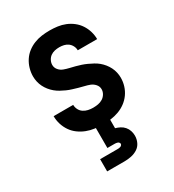

<svg xmlns="http://www.w3.org/2000/svg" viewBox="-181 -630 862 952"><g transform="rotate(-30 250.0 -154.0)"><path d="M248 8Q225 8 202 5Q179 2 157 -6.5Q135 -15 116 -29Q97 -43 84 -62Q71 -81 64 -103.5Q57 -126 57 -150H169Q169 -136 175.5 -123Q182 -110 194 -102Q206 -94 220 -91Q234 -88 248 -88Q263 -88 277 -90.5Q291 -93 303 -100.5Q315 -108 322.5 -120.5Q330 -133 330 -147Q330 -163 319 -175.5Q308 -188 293.5 -193.5Q279 -199 263.5 -202.5Q248 -206 233 -210.5Q218 -215 203 -219.5Q188 -224 173.5 -230.5Q159 -237 145.5 -244.5Q132 -252 120 -262Q108 -272 98 -284.5Q88 -297 81 -311Q74 -325 70.5 -340.5Q67 -356 67 -372Q67 -394 73.5 -416.5Q80 -439 92.5 -458Q105 -477 123 -491Q141 -505 162.5 -513.5Q184 -522 206.5 -525Q229 -528 252 -528Q274 -528 296.5 -525Q319 -522 340 -513.5Q361 -505 379 -491Q397 -477 409.5 -458Q422 -439 428.5 -417Q435 -395 435 -373H324Q324 -386 318 -398Q312 -410 301.5 -418Q291 -426 278 -429Q265 -432 252 -432Q238 -432 225 -429Q212 -426 201.5 -418.5Q191 -411 184.5 -398.5Q178 -386 178 -373Q178 -357 188.5 -344.5Q199 -332 214 -326.5Q229 -321 244 -317.5Q259 -314 274.5 -310Q290 -306 305 -301Q320 -296 334 -289.5Q348 -283 362 -275.5Q376 -268 388 -258Q400 -248 410 -235.5Q420 -223 427 -209Q434 -195 437.5 -179.5Q441 -164 441 -149Q441 -125 434 -102.5Q427 -80 413.5 -61Q400 -42 381 -28Q362 -14 340 -6Q318 2 295 5Q272 8 248 8ZM150 220V150H250Q254 150 258.5 149.5Q263 149 267 147.5Q271 146 274 142.5Q277 139 277 135Q277 131 274 127.5Q271 124 267 122.5Q263 121 258.5 120.5Q254 120 250 120H209V0H291V54Q305 58 317.5 64.5Q330 71 339.5 82Q349 93 353.5 107Q358 121 358 135Q358 155 349.5 173Q341 191 324.5 201.5Q308 212 288.5 216Q269 220 250 220Z"/></g></svg>

Font: Zed Mono
Style: Bold
Weight: 700
Monospace: yes
Designer: Belleve Invis
Foundry: Belleve Invis
Version: Version 1.0.0; ttfautohint (v1.8.4)